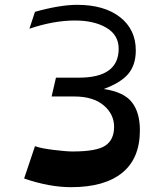

<svg xmlns="http://www.w3.org/2000/svg" viewBox="-20 -762 680 796"><path d="M275 14Q184 14 80 -22L125 -156Q149 -147 202 -140.5Q255 -134 281 -134Q381 -134 417 -158.5Q453 -183 453 -236Q453 -289 409.5 -325.5Q366 -362 288 -362H194L212 -440H307Q472 -440 472 -560Q472 -617 421 -647Q370 -677 291 -677Q203 -677 102 -643L125 -713Q229 -742 300 -742Q412 -742 477.5 -691Q543 -640 543 -553Q543 -493 512 -456Q481 -419 410 -393Q493 -381 526.5 -338.5Q560 -296 560 -222Q560 -105 486.5 -45.5Q413 14 275 14Z"/></svg>

Font: OpenDyslexic
Style: Regular
Weight: 400
Designer: Abbie Gonzalez
Version: Version 0.920;hotconv 1.0.109;makeotfexe 2.5.65596